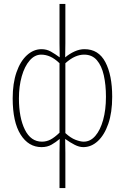

<svg xmlns="http://www.w3.org/2000/svg" viewBox="-20 -742 640 984"><path d="M285 222V42L286 -30Q266 -13 244 -0.5Q222 12 193 12Q126 12 85.5 -52.5Q45 -117 45 -238Q45 -315 64.5 -371.5Q84 -428 118 -459Q152 -490 193 -490Q219 -490 241 -477.5Q263 -465 286 -448L285 -520V-722H315V-520L314 -448Q337 -467 362.5 -478.5Q388 -490 413 -490Q485 -490 520 -423.5Q555 -357 555 -246Q555 -165 535 -107.5Q515 -50 481.5 -19Q448 12 407 12Q386 12 362.5 0Q339 -12 314 -30L315 42V222ZM195 -16Q218 -16 238.5 -26.5Q259 -37 285 -62V-418Q260 -442 237 -452Q214 -462 191 -462Q158 -462 132 -432Q106 -402 91.5 -351Q77 -300 77 -238Q77 -139 107.5 -77.5Q138 -16 195 -16ZM409 -16Q443 -16 468.5 -45.5Q494 -75 508.5 -127Q523 -179 523 -246Q523 -307 512 -356Q501 -405 476.5 -433.5Q452 -462 411 -462Q389 -462 365.5 -452Q342 -442 315 -418V-60Q342 -35 367 -25.5Q392 -16 409 -16Z"/></svg>

Font: Source Code Pro ExtraLight
Style: Regular
Weight: 200
Monospace: yes
Designer: Paul D. Hunt, Teo Tuominen
Foundry: Adobe
Version: Version 1.026;hotconv 1.1.0;makeotfexe 2.6.0